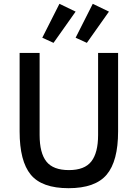

<svg xmlns="http://www.w3.org/2000/svg" viewBox="-20 -976 723 1008"><path d="M261 -751 202 -778 292 -956 377 -915ZM436 -751 377 -778 467 -956 552 -915ZM83 -286V-698H188V-267Q188 -173 223.5 -128Q259 -83 342 -83Q424 -83 459.5 -128.5Q495 -174 495 -267V-698H600V-286Q600 -130 540 -59Q480 12 340 12Q200 12 141.5 -59Q83 -130 83 -286Z"/></svg>

Font: Anuphan Medium
Style: Regular
Weight: 500
Designer: Mike Abbink, Paul van der Laan, Pieter van Rosmalen, Mint Tantisuwanna
Foundry: Bold Monday; Cadson Demak
Version: Version 3.002;hotconv 1.0.109;makeotfexe 2.5.65596